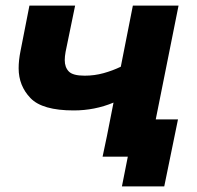

<svg xmlns="http://www.w3.org/2000/svg" viewBox="-20 -559 703 685"><path d="M454 -539H617L509 0H347L385 -193Q318 -165 243 -165Q131 -165 88.8 -209Q46.5 -253 46.5 -315.5Q46.5 -343.5 53 -376L85 -539H248L214 -374Q211 -357.5 211 -344.5Q211 -319 225.5 -304Q240 -289 282 -289Q317 -289 349.5 -298Q382 -307 411 -321ZM415 106 436 0H346L374 -133H615L566 106Z"/></svg>

Font: Argentum Sans SemiBold
Style: Italic
Weight: 600
Italic angle: -11°
Designer: Julieta Ulanovsky (font), Cristiano Sobral (main changes and remaster)
Foundry: Julieta Ulanovsky (font), Cristiano Sobral (main changes and remaster)
Version: Version 2.007;June 15, 2022;FontCreator 14.0.0.2814 64-bit; 